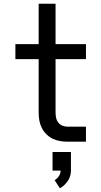

<svg xmlns="http://www.w3.org/2000/svg" viewBox="-20 -755 540 1023"><path d="M341 0Q320 0 299.5 -3.5Q279 -7 260.5 -16Q242 -25 227 -40Q212 -55 202.5 -74Q193 -93 189.5 -113.5Q186 -134 186 -155V-440H62V-520H186V-735H276V-520H438V-440H276V-155Q276 -141 279 -127Q282 -113 291 -101.5Q300 -90 313.5 -85Q327 -80 341 -80H438V0ZM299 248 271 205Q285 197 294 183Q303 169 303 154H260V55H358V154Q358 168 354 182Q350 196 341.5 208.5Q333 221 322.5 231Q312 241 299 248Z"/></svg>

Font: Iosevka SS04 Medium
Style: Regular
Weight: 500
Monospace: yes
Designer: Belleve Invis
Foundry: Belleve Invis
Version: Version 19.0.0; ttfautohint (v1.8.4)